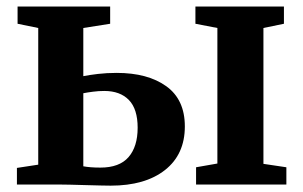

<svg xmlns="http://www.w3.org/2000/svg" viewBox="-20 -567 932 590"><path d="M582.5 0V-53L648 -64.5V-481L580.5 -494V-547H852.5V-494L789.5 -481V-63.5L860 -53V0ZM32 0V-51L97.5 -61V-481L34 -494V-547H318.5V-494L236 -481V-333Q253.5 -336.5 280.8 -339.8Q308 -343 338.5 -343Q434 -343 491 -302Q548 -261 548 -178.5Q548 -92.5 487 -44.5Q426 3.5 320 3.5Q310 3.5 289 3Q268 2.5 242.8 1.8Q217.5 1 195 0.5Q172.5 0 159.5 0ZM288.5 -52Q347 -52 375 -84.2Q403 -116.5 403 -174.5Q403 -232 376 -259.8Q349 -287.5 300.5 -287.5Q283 -287.5 265.8 -285.2Q248.5 -283 236 -280.5V-56Q257 -52 288.5 -52Z"/></svg>

Font: Merriweather Text Regular
Style: Bold
Weight: 700
Designer: Eben Sorkin
Foundry: Eben Sorkin
Version: Version 2.100; ttfautohint (v1.7.19-72a1) -l 8 -r 50 -G 200 